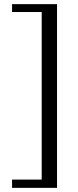

<svg xmlns="http://www.w3.org/2000/svg" viewBox="-20 -698 373 917"><path d="M37.6 199.2V159.7H179.2V-640.6H37.6V-678.2H252.4V199.2Z"/></svg>

Font: Awami Nastaliq
Style: Regular
Weight: 400
Designer: Peter Martin, SIL International
Foundry: SIL International
Version: Version 3.100